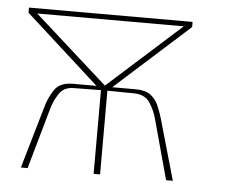

<svg xmlns="http://www.w3.org/2000/svg" viewBox="-42 -544 741 594"><g transform="rotate(5 328.5 -247.5)"><path d="M43 0 98 -189Q106 -220 123 -246Q140 -272 180 -272H254L25 -479V-495H533V-479L303 -272H376Q406 -272 422 -260Q438 -248 446.5 -229Q455 -210 461 -189L515 0H494L443 -187Q436 -213 421 -235.5Q406 -258 374 -259L289 -260V0H269V-260L185 -259Q154 -259 139 -236Q124 -213 117 -187L64 0ZM280 -275 507 -479H52Z"/></g></svg>

Font: Alumni Sans Thin
Style: Regular
Weight: 100
Designer: Robert E. Leuschke
Foundry: Robert E. Leuschke
Version: Version 1.018